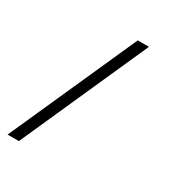

<svg xmlns="http://www.w3.org/2000/svg" viewBox="-189 -373 622 684"><g transform="rotate(30 122.0 -31.0)"><path d="M224.6 -292.5H178.7L-55.2 230H-8.8Z"/></g></svg>

Font: Estedad ExtraLight
Style: Regular
Weight: 200
Designer: Amin Abedi
Version: Version 7.3